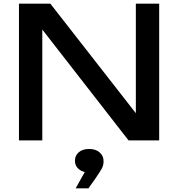

<svg xmlns="http://www.w3.org/2000/svg" viewBox="-20 -770 977 1053"><path d="M779 -80 725 -74V-750H853V0H685L159 -676L212 -682V0H84V-750H256ZM395 263 464 139 469 176Q434 176 412.5 158Q391 140 391 112Q391 83 412 65Q433 47 469 47Q505 47 526.5 66Q548 85 548 114Q548 136 539 153Q530 170 504 208L465 263Z"/></svg>

Font: Unbounded
Style: Regular
Weight: 400
Designer: Luke Prowse, Jean-Baptiste Morizot, Fátima Lázaro, Florian Runge
Foundry: NaN
Version: Version 1.701;gftools[0.9.28.dev5+ged2979d]